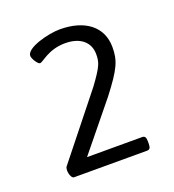

<svg xmlns="http://www.w3.org/2000/svg" viewBox="-86 -773 491 543"><g transform="rotate(-20 160.0 -501.5)"><path d="M152 -705C117 -705 48 -687 48 -663C48 -654 61 -634 67 -634C77 -634 101 -663 153 -663C198 -663 225 -640 225 -604C225 -580 222 -569 186 -520L37 -333C36 -331 35 -327 35 -323C35 -312 40 -298 47 -298H267C275 -298 278 -303 278 -315V-322C278 -334 275 -339 267 -339H101L215 -479C266 -545 275 -567 275 -607C275 -668 228 -705 152 -705Z"/></g></svg>

Font: Asap
Style: Regular
Weight: 400
Designer: Pablo Cosgaya
Foundry: Pablo Cosgaya
Version: Version 1.007;PS 001.007;hotconv 1.0.70;makeotf.lib2.5.58329